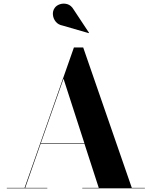

<svg xmlns="http://www.w3.org/2000/svg" viewBox="-20 -1023 824 1043"><path d="M320.5 -884Q296.5 -888.5 283 -905Q269.5 -921.5 267.5 -942.2Q265.5 -963 276.5 -979Q285.5 -993 305 -999.8Q324.5 -1006.5 345.5 -1000.5Q366.5 -994.5 380.5 -970.5L463.5 -845L462 -843ZM17 -2.5H113.5L381.5 -765H432L696 -2.5H767V0H427V-2.5H516.5L438.5 -243H201L117 -2.5H237V0H17ZM325 -595.5 202 -246H438Z"/></svg>

Font: Bodoni* 72pt
Style: Bold
Weight: 700
Version: Version 2.3